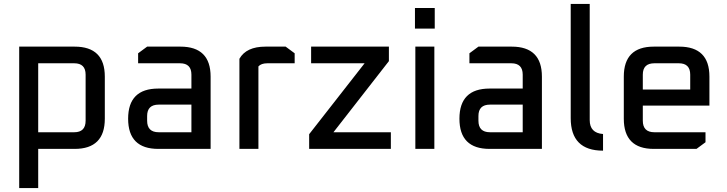

<svg xmlns="http://www.w3.org/2000/svg" viewBox="-20 -760 3710 980"><path d="M78 200V-522H361Q515 -522 515 -369V-154Q515 0 361 0H175V200ZM175 -85H359Q417 -85 417 -144V-379Q417 -437 359 -437H175Z M788 0Q634 0 634 -154Q634 -308 788 -308H957V-379Q957 -437 899 -437H685V-488L731 -522H901Q1055 -522 1055 -369V0ZM731 -144Q731 -85 790 -85H957V-226H790Q731 -226 731 -168Z M1202 0V-460Q1237 -522 1335 -522H1438L1484 -488V-437H1345Q1313 -437 1299 -421V0Z M1558 0V-75L1841 -437H1568V-522H1965V-448L1682 -85H1975V0Z M2098 -614V-719H2199V-614ZM2100 0V-522H2197V0Z M2479 0Q2325 0 2325 -154Q2325 -308 2479 -308H2648V-379Q2648 -437 2590 -437H2376V-488L2422 -522H2592Q2746 -522 2746 -369V0ZM2422 -144Q2422 -85 2481 -85H2648V-226H2481Q2422 -226 2422 -168Z M2893 -157V-740H2990V-147Q2990 -81 3058 -76V9Q2893 9 2893 -157Z M3164 -154V-369Q3164 -522 3317 -522H3447Q3601 -522 3601 -369V-221H3261V-144Q3261 -85 3320 -85H3581V-34L3535 0H3317Q3164 0 3164 -154ZM3261 -303H3503V-379Q3503 -437 3445 -437H3320Q3261 -437 3261 -379Z"/></svg>

Font: Oxanium Medium
Style: Regular
Weight: 500
Designer: Severin Meyer
Version: Version 1.001